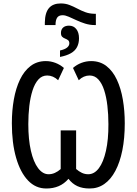

<svg xmlns="http://www.w3.org/2000/svg" viewBox="-20 -1076 787 1106"><path d="M238.3 -931.6V-947.3Q238.8 -975.6 244.9 -996.3Q251 -1017.1 262.7 -1030.3Q274.4 -1043.5 291.3 -1049.8Q308.1 -1056.2 330.1 -1056.2Q356.9 -1056.2 379.9 -1047.4Q402.8 -1038.6 424.8 -1026.9Q446.8 -1015.1 470.9 -1006.1Q495.1 -997.1 524.4 -996.6H532.2V-931.6H526.4Q497.1 -931.6 470 -940.2Q442.9 -948.7 419.2 -960Q395.5 -971.2 375.7 -979.7Q356 -988.3 340.8 -988.3Q318.4 -988.3 309.1 -974.1Q299.8 -960 299.8 -931.6ZM325.7 -748V-785.2Q354 -791.5 366.7 -802.2Q379.4 -813 379.4 -826.2Q379.4 -838.9 372.1 -844.5Q364.7 -850.1 355 -853.8Q345.2 -857.4 338.1 -864.3Q331.1 -871.1 331.1 -886.2Q331.1 -905.8 343.3 -917Q355.5 -928.2 377.4 -928.2Q403.8 -928.2 419.4 -908.7Q435.1 -889.2 435.1 -855.5Q435.1 -826.7 423.8 -804.9Q412.6 -783.2 388.2 -769.3Q363.8 -755.4 325.7 -748ZM247.6 9.8Q186 10.3 141.6 -36.1Q97.2 -82.5 72.8 -167.2Q48.3 -252 48.3 -366.2Q48.3 -438.5 59.8 -503.2Q71.3 -567.9 95 -617.4Q118.7 -667 155.8 -695.6Q192.9 -724.1 244.1 -724.1Q272 -724.1 299.1 -713.9Q326.2 -703.6 348.1 -684.6L314.9 -613.8Q300.8 -627.4 284.7 -634.3Q268.6 -641.1 252 -641.1Q221.7 -641.1 200.9 -617.9Q180.2 -594.7 167.5 -555.2Q154.8 -515.6 148.9 -465.6Q143.1 -415.5 143.1 -361.3Q143.1 -272.5 158 -207.5Q172.9 -142.6 199.5 -107.4Q226.1 -72.3 259.8 -72.3Q278.8 -72.3 296.1 -80.1Q313.5 -87.9 329.6 -102.1V-324.7H418.5V-102.5Q434.6 -88.4 451.7 -80.3Q468.8 -72.3 488.3 -72.3Q523.4 -72.3 549.6 -107.2Q575.7 -142.1 590.3 -207Q605 -272 604.5 -360.8Q604.5 -416.5 598.6 -466.8Q592.8 -517.1 580.1 -556.4Q567.4 -595.7 546.6 -618.4Q525.9 -641.1 496.1 -641.1Q479 -641.1 463.1 -634.3Q447.3 -627.4 433.6 -613.8L400.4 -684.6Q421.9 -703.6 449.2 -713.9Q476.6 -724.1 504.9 -724.1Q556.2 -724.1 593 -695.6Q629.9 -667 653.3 -616.7Q676.8 -566.4 687.7 -502Q698.7 -437.5 698.7 -366.2Q698.7 -279.8 684.8 -210.4Q670.9 -141.1 644.5 -91.6Q618.2 -42 580.6 -15.9Q543 10.3 495.6 9.8Q455.6 9.8 426 -3.7Q396.5 -17.1 374.5 -45.9Q349.6 -17.1 317.9 -3.7Q286.1 9.8 247.6 9.8Z"/></svg>

Font: Open Sans Condensed Medium
Style: Regular
Weight: 500
Width: 3
Designer: Monotype Design Team
Foundry: Monotype Imaging Inc.
Version: Version 3.000